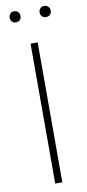

<svg xmlns="http://www.w3.org/2000/svg" viewBox="-95 -885 416 922"><g transform="rotate(-10 113.0 -424.5)"><path d="M44.9 -849.1Q57.1 -849.1 64.5 -841.3Q71.8 -833.5 71.8 -821.8Q71.8 -810.1 64.7 -802.5Q57.6 -794.9 44.9 -794.9Q33.7 -794.9 26.4 -802.7Q19 -810.5 19 -821.8Q19 -833.5 26.4 -841.3Q33.7 -849.1 44.9 -849.1ZM219.2 -821.8Q219.2 -810.5 211.7 -802.7Q204.1 -794.9 191.9 -794.9Q180.2 -794.9 172.6 -802.5Q165 -810.1 165 -821.8Q165 -833.5 172.6 -841.3Q180.2 -849.1 191.9 -849.1Q203.6 -849.1 211.4 -841.3Q219.2 -833.5 219.2 -821.8ZM130.9 -682.1V0H96.2V-682.1Z"/></g></svg>

Font: Fira Sans Compressed UltraLight
Style: Regular
Weight: 200
Width: 1
Designer: Carrois Corporate & Edenspiekermann AG
Foundry: Carrois Corporate GbR & Edenspiekermann AG
Version: Version 4.203;PS 004.203;hotconv 1.0.88;makeotf.lib2.5.64775